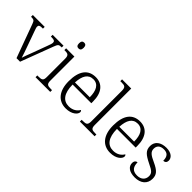

<svg xmlns="http://www.w3.org/2000/svg" viewBox="82 -1598 2446 2446"><g transform="rotate(45 1304.5 -375.0)"><path d="M82 -453 248 0H312L478 -440C499 -495 507 -504 551 -504H559V-536H363V-504H381C424 -504 438 -493 438 -468C438 -451 429 -426 414 -386L348 -207C321 -137 299 -77 291 -51C280 -87 257 -157 237 -210L166 -408C158 -430 149 -455 149 -468C149 -493 162 -504 202 -504H220V-536H6V-504C55 -504 66 -498 82 -453Z M719 -646C742 -646 760 -658 760 -698C760 -738 742 -750 719 -750C695 -750 677 -738 677 -698C677 -658 695 -646 719 -646ZM591 0H856V-32H835C777 -32 755 -39 755 -105V-536H606V-504H616C667 -504 691 -497 691 -431V-102C691 -38 669 -32 611 -32H591Z M1143 10C1254 10 1309 -50 1309 -87C1309 -101 1303 -110 1295 -114C1271 -72 1224 -36 1152 -36C1052 -36 992 -110 991 -268H1328V-299C1328 -457 1254 -544 1134 -544C1000 -544 925 -451 925 -263C925 -89 1008 10 1143 10ZM1260 -308H993C1000 -431 1041 -503 1132 -503C1221 -503 1260 -425 1260 -308Z M1390 0H1655V-32H1634C1577 -32 1555 -39 1555 -105V-760H1390V-728H1416C1467 -728 1491 -721 1491 -655V-105C1491 -39 1469 -32 1411 -32H1390Z M1942 10C2053 10 2108 -50 2108 -87C2108 -101 2102 -110 2094 -114C2070 -72 2023 -36 1951 -36C1851 -36 1791 -110 1790 -268H2127V-299C2127 -457 2053 -544 1933 -544C1799 -544 1724 -451 1724 -263C1724 -89 1807 10 1942 10ZM2059 -308H1792C1799 -431 1840 -503 1931 -503C2020 -503 2059 -425 2059 -308Z M2387 10C2491 10 2561 -45 2561 -140C2561 -213 2528 -251 2424 -299C2339 -338 2299 -363 2299 -420C2299 -471 2329 -507 2399 -507C2462 -507 2494 -474 2494 -398C2526 -398 2543 -418 2543 -449C2543 -497 2500 -544 2407 -544C2307 -544 2242 -494 2242 -412C2242 -332 2285 -298 2394 -244C2484 -202 2505 -179 2505 -130C2505 -72 2465 -28 2390 -28C2303 -28 2277 -80 2277 -152C2258 -152 2233 -138 2233 -96C2233 -37 2282 10 2387 10Z"/></g></svg>

Font: Noto Serif Ethiopic Light
Style: Regular
Weight: 300
Designer: Monotype Design Team
Foundry: Monotype Imaging Inc.
Version: Version 2.102